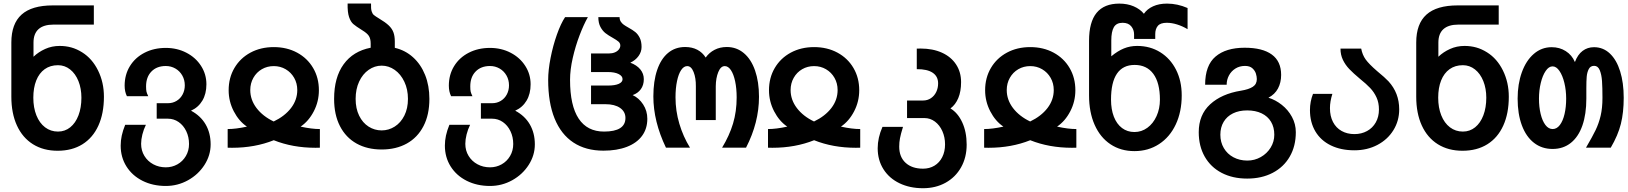

<svg xmlns="http://www.w3.org/2000/svg" viewBox="-20 -820 9040 1066"><path d="M43 -283V-584Q43 -688 99.8 -739Q156.5 -790 273 -790H501V-683.5H278Q222 -683.5 194 -658.2Q166 -633 166 -583.5V-505Q193.5 -531.5 230.8 -548.2Q268 -565 311 -565Q345.5 -565 376 -556.5Q406.5 -548 436 -529.5Q492 -494.5 524.5 -428.5Q557 -362.5 557 -283Q557 -190 526.2 -122.5Q495.5 -55 437.8 -19Q380 17 300 17Q221 17 163 -19.2Q105 -55.5 74 -123.2Q43 -191 43 -283ZM432 -277.5Q432 -328.5 415.5 -369.8Q399 -411 369.2 -434.5Q339.5 -458 302 -458Q259 -458 228.2 -436Q197.5 -414 181.2 -373.2Q165 -332.5 165 -277.5Q165 -222.5 182 -179.8Q199 -137 230.2 -113.2Q261.5 -89.5 302 -89.5Q340.5 -89.5 370 -113.2Q399.5 -137 415.8 -179.8Q432 -222.5 432 -277.5Z M650 -11.5Q650 -39.5 656 -67.2Q662 -95 675 -127H790Q777.5 -101.5 770.5 -73.5Q763.5 -45.5 763.5 -21.5Q763.5 16 781.8 45.8Q800 75.5 831.2 92.2Q862.5 109 900.5 109Q935.5 109 965 92.5Q994.5 76 1012 46.2Q1029.5 16.5 1029.5 -20.5Q1029.5 -59.5 1014 -91.8Q998.5 -124 971.8 -142.5Q945 -161 912.5 -161H850V-247H912.5Q939 -247 960.5 -260Q982 -273 994 -295.8Q1006 -318.5 1006 -346Q1006 -376.5 992 -401Q978 -425.5 953.8 -439.5Q929.5 -453.5 900.5 -453.5Q850.5 -453.5 820.8 -423Q791 -392.5 791 -340.5Q791 -321 793.2 -311.2Q795.5 -301.5 803 -286H684.5Q672 -311 672 -344.5Q672 -405 701.2 -452.8Q730.5 -500.5 782.5 -527.2Q834.5 -554 900.5 -554Q963.5 -554 1015 -527.2Q1066.5 -500.5 1096.2 -454.2Q1126 -408 1126 -352Q1126 -299 1103.5 -261.2Q1081 -223.5 1040.5 -205.5Q1094 -177 1121.8 -129Q1149.5 -81 1149.5 -18.5Q1149.5 42.5 1115.2 95.8Q1081 149 1023.8 180.8Q966.5 212.5 900.5 212.5Q828.5 212.5 771.2 183.8Q714 155 682 104Q650 53 650 -11.5Z M1351 -117Q1306.5 -147 1278 -202Q1249.5 -257 1249.5 -319Q1249.5 -388 1281.5 -442.5Q1313.5 -497 1370.5 -527.8Q1427.5 -558.5 1500 -558.5Q1572.5 -558.5 1629.5 -527.8Q1686.5 -497 1718.5 -442.5Q1750.5 -388 1750.5 -319Q1750.5 -256.5 1722.2 -202Q1694 -147.5 1649 -117Q1710.5 -103.5 1756 -103.5V0Q1747.5 0.5 1731.5 0.5Q1605 0.5 1500 -41.5Q1395 0.5 1268.5 0.5Q1252.5 0.5 1244 0V-103.5Q1289.5 -103.5 1351 -117ZM1499.5 -145.5Q1561 -175 1595.8 -220.2Q1630.5 -265.5 1630.5 -320Q1630.5 -357.5 1613.2 -387.8Q1596 -418 1566.2 -435.5Q1536.5 -453 1500 -453Q1463.5 -453 1433.8 -435.8Q1404 -418.5 1386.8 -388Q1369.5 -357.5 1369.5 -320Q1369.5 -266 1404.2 -220.2Q1439 -174.5 1499.5 -145.5Z M1835 -271Q1835 -390 1887.8 -463Q1940.5 -536 2038 -555V-578.5Q2038 -605 2028 -620.5Q2018 -636 1990.5 -652.5Q1956 -674 1941.5 -686.5Q1927 -699 1918 -725.5Q1909 -752 1910 -800.5H2040Q2039 -772 2043.2 -757.8Q2047.5 -743.5 2055.5 -736.8Q2063.5 -730 2085 -717Q2119.5 -696.5 2138 -679Q2156.5 -661.5 2164.2 -640.8Q2172 -620 2172 -589V-554.5Q2230 -541 2273.2 -502Q2316.5 -463 2340.2 -403.8Q2364 -344.5 2364 -271Q2364 -183 2331.2 -119.8Q2298.5 -56.5 2238.8 -23.2Q2179 10 2099 10Q2019 10 1959.5 -23.2Q1900 -56.5 1867.5 -119.8Q1835 -183 1835 -271ZM2245 -271Q2245 -324 2225 -366.2Q2205 -408.5 2171.5 -432Q2138 -455.5 2099 -455.5Q2060 -455.5 2026.8 -432.2Q1993.5 -409 1974 -367Q1954.5 -325 1954.5 -271Q1954.5 -217.5 1974 -177.8Q1993.5 -138 2026.5 -117Q2059.5 -96 2099 -96Q2138 -96 2171.5 -117.2Q2205 -138.5 2225 -178.2Q2245 -218 2245 -271Z M2450 -11.5Q2450 -39.5 2456 -67.2Q2462 -95 2475 -127H2590Q2577.5 -101.5 2570.5 -73.5Q2563.5 -45.5 2563.5 -21.5Q2563.5 16 2581.8 45.8Q2600 75.5 2631.2 92.2Q2662.5 109 2700.5 109Q2735.5 109 2765 92.5Q2794.5 76 2812 46.2Q2829.5 16.5 2829.5 -20.5Q2829.5 -59.5 2814 -91.8Q2798.5 -124 2771.8 -142.5Q2745 -161 2712.5 -161H2650V-247H2712.5Q2739 -247 2760.5 -260Q2782 -273 2794 -295.8Q2806 -318.5 2806 -346Q2806 -376.5 2792 -401Q2778 -425.5 2753.8 -439.5Q2729.5 -453.5 2700.5 -453.5Q2650.5 -453.5 2620.8 -423Q2591 -392.5 2591 -340.5Q2591 -321 2593.2 -311.2Q2595.5 -301.5 2603 -286H2484.5Q2472 -311 2472 -344.5Q2472 -405 2501.2 -452.8Q2530.5 -500.5 2582.5 -527.2Q2634.5 -554 2700.5 -554Q2763.5 -554 2815 -527.2Q2866.5 -500.5 2896.2 -454.2Q2926 -408 2926 -352Q2926 -299 2903.5 -261.2Q2881 -223.5 2840.5 -205.5Q2894 -177 2921.8 -129Q2949.5 -81 2949.5 -18.5Q2949.5 42.5 2915.2 95.8Q2881 149 2823.8 180.8Q2766.5 212.5 2700.5 212.5Q2628.5 212.5 2571.2 183.8Q2514 155 2482 104Q2450 53 2450 -11.5Z M3023.5 -376.5Q3023.5 -430.5 3036.8 -498.2Q3050 -566 3071.8 -627.5Q3093.5 -689 3117.5 -725H3244Q3220.5 -683.5 3197.8 -623.8Q3175 -564 3160 -498.5Q3145 -433 3145 -376.5Q3145 -233.5 3192.8 -161.5Q3240.5 -89.5 3333.5 -89.5Q3452.5 -89.5 3452.5 -165Q3452.5 -200 3422.8 -220.8Q3393 -241.5 3341.5 -241.5H3261.5V-345H3355Q3394.5 -345 3415.5 -354.5Q3436.5 -364 3436.5 -380.5Q3436.5 -398 3414.5 -409Q3392.5 -420 3355 -420H3261.5V-523H3359Q3379 -523 3393.8 -529.2Q3408.5 -535.5 3416.2 -545.8Q3424 -556 3424 -567Q3424 -580 3414 -588.8Q3404 -597.5 3382 -610Q3357.5 -623.5 3341.5 -636Q3325.5 -648.5 3313.8 -670.2Q3302 -692 3302 -725H3420Q3420 -710.5 3426.5 -700.2Q3433 -690 3442.8 -683Q3452.5 -676 3469.5 -666.5Q3493 -653.5 3507.2 -642Q3521.5 -630.5 3531.8 -610.2Q3542 -590 3542 -559Q3542 -532 3525.2 -508.8Q3508.5 -485.5 3479.5 -472Q3515.5 -458.5 3535 -434.8Q3554.5 -411 3554.5 -380.5Q3554.5 -347.5 3538 -324.8Q3521.5 -302 3492.5 -292Q3527.5 -276 3550.8 -240.2Q3574 -204.5 3574 -160.5Q3574 -105.5 3544.8 -65.8Q3515.5 -26 3460.5 -4.8Q3405.5 16.5 3330.5 16.5Q3232 16.5 3163.5 -28.8Q3095 -74 3059.2 -162Q3023.5 -250 3023.5 -376.5Z M4004 -453Q3981.5 -453 3968 -420Q3954.5 -387 3954 -341V-153.5H3843.5V-341Q3844 -387 3831 -420Q3818 -453 3795.5 -453Q3776.5 -453 3761.8 -431Q3747 -409 3738.8 -369.5Q3730.5 -330 3730.5 -279.5Q3730.5 -204.5 3751.8 -133Q3773 -61.5 3811 0H3677.5Q3607.5 -146 3607.5 -284.5Q3607.5 -369.5 3628.5 -431.2Q3649.5 -493 3689 -526Q3728.5 -559 3784 -559Q3822.5 -559 3851.5 -543.8Q3880.5 -528.5 3898 -500.5Q3917.5 -528 3947.5 -543.5Q3977.5 -559 4015.5 -559Q4069.5 -559 4110 -525Q4150.5 -491 4172.2 -428.5Q4194 -366 4194 -282.5Q4194 -139.5 4122 0H3989Q4029.5 -66.5 4049.8 -133.8Q4070 -201 4070 -279Q4070 -329 4061.5 -368.8Q4053 -408.5 4038 -430.8Q4023 -453 4004 -453Z M4351 -117Q4306.5 -147 4278 -202Q4249.5 -257 4249.5 -319Q4249.5 -388 4281.5 -442.5Q4313.5 -497 4370.5 -527.8Q4427.5 -558.5 4500 -558.5Q4572.5 -558.5 4629.5 -527.8Q4686.5 -497 4718.5 -442.5Q4750.5 -388 4750.5 -319Q4750.5 -256.5 4722.2 -202Q4694 -147.5 4649 -117Q4710.5 -103.5 4756 -103.5V0Q4747.5 0.5 4731.5 0.5Q4605 0.5 4500 -41.5Q4395 0.5 4268.5 0.5Q4252.5 0.5 4244 0V-103.5Q4289.5 -103.5 4351 -117ZM4499.5 -145.5Q4561 -175 4595.8 -220.2Q4630.5 -265.5 4630.5 -320Q4630.5 -357.5 4613.2 -387.8Q4596 -418 4566.2 -435.5Q4536.5 -453 4500 -453Q4463.5 -453 4433.8 -435.8Q4404 -418.5 4386.8 -388Q4369.5 -357.5 4369.5 -320Q4369.5 -266 4404.2 -220.2Q4439 -174.5 4499.5 -145.5Z M4853 3Q4853 -55 4879.5 -115.5H4993.5Q4981 -75 4976.8 -52.5Q4972.5 -30 4972.5 -6Q4972.5 51.5 5008 84Q5043.5 116.5 5105 116.5Q5140.5 116.5 5168.2 99.8Q5196 83 5211.5 52.2Q5227 21.5 5227 -18.5Q5227 -58.5 5212 -92Q5197 -125.5 5170.8 -145Q5144.5 -164.5 5112.5 -164.5H5016V-262H5105.5Q5129.5 -262 5148.5 -274.8Q5167.5 -287.5 5178 -309.2Q5188.5 -331 5188.5 -357Q5188.5 -396 5158.2 -416.2Q5128 -436.5 5070 -436V-550Q5077 -550.5 5091.5 -550.5Q5159 -550.5 5209.8 -527.5Q5260.5 -504.5 5288.2 -462.2Q5316 -420 5316 -364Q5316 -312.5 5300.5 -275.5Q5285 -238.5 5257 -218Q5298 -193.5 5322.5 -140.5Q5347 -87.5 5347 -17Q5347 54 5316 109Q5285 164 5230 194.5Q5175 225 5104.5 225Q5031.5 225 4974.2 197.5Q4917 170 4885 119.5Q4853 69 4853 3Z M5551 -117Q5506.5 -147 5478 -202Q5449.5 -257 5449.5 -319Q5449.5 -388 5481.5 -442.5Q5513.5 -497 5570.5 -527.8Q5627.5 -558.5 5700 -558.5Q5772.5 -558.5 5829.5 -527.8Q5886.5 -497 5918.5 -442.5Q5950.5 -388 5950.5 -319Q5950.5 -256.5 5922.2 -202Q5894 -147.5 5849 -117Q5910.5 -103.5 5956 -103.5V0Q5947.5 0.5 5931.5 0.5Q5805 0.5 5700 -41.5Q5595 0.5 5468.5 0.5Q5452.5 0.5 5444 0V-103.5Q5489.5 -103.5 5551 -117ZM5699.5 -145.5Q5761 -175 5795.8 -220.2Q5830.5 -265.5 5830.5 -320Q5830.5 -357.5 5813.2 -387.8Q5796 -418 5766.2 -435.5Q5736.5 -453 5700 -453Q5663.5 -453 5633.8 -435.8Q5604 -418.5 5586.8 -388Q5569.5 -357.5 5569.5 -320Q5569.5 -266 5604.2 -220.2Q5639 -174.5 5699.5 -145.5Z M6026.5 -290.5V-593.5Q6026.5 -697.5 6068.5 -748.8Q6110.5 -800 6194.5 -800Q6239 -800 6274.5 -784.8Q6310 -769.5 6331 -743.5Q6349 -770 6382 -785Q6415 -800 6459.5 -800Q6517 -800 6573.5 -775.5V-658Q6545 -675 6515.2 -684.2Q6485.5 -693.5 6458 -693.5Q6422.5 -693.5 6408.2 -676.2Q6394 -659 6394 -630.5V-604H6276.5V-629Q6276.5 -655 6260.5 -674.2Q6244.5 -693.5 6212.5 -693.5Q6178.5 -693.5 6164.2 -669Q6150 -644.5 6150 -595V-507.5Q6185.5 -537 6219.8 -551Q6254 -565 6293.5 -565Q6365.5 -565 6421.8 -530Q6478 -495 6509.5 -432.8Q6541 -370.5 6541 -290.5Q6541 -199.5 6508 -129.2Q6475 -59 6415.2 -20Q6355.5 19 6278.5 19Q6202.5 19 6145.5 -19Q6088.5 -57 6057.5 -127Q6026.5 -197 6026.5 -290.5ZM6420 -266.5Q6420 -360 6383.5 -409.8Q6347 -459.5 6279.5 -459.5Q6214.5 -459.5 6181.5 -411.2Q6148.5 -363 6148.5 -266.5Q6148.5 -213 6164.2 -172.2Q6180 -131.5 6209.5 -109.2Q6239 -87 6278.5 -87Q6318 -87 6350.2 -110.5Q6382.5 -134 6401.2 -175.2Q6420 -216.5 6420 -266.5Z M6635.5 -86Q6635.5 -182.5 6698.8 -240.8Q6762 -299 6870 -316.5Q6913 -323.5 6935.5 -338Q6958 -352.5 6958 -381Q6958 -394.5 6953 -411Q6948 -427.5 6933.5 -440.8Q6919 -454 6892.5 -454Q6862.5 -454 6839.2 -439.5Q6816 -425 6803.2 -401Q6790.5 -377 6790.5 -349.5H6671Q6671 -457 6728.8 -506Q6786.5 -555 6890.5 -555Q6989.5 -555 7041.2 -517.2Q7093 -479.5 7093 -404Q7093 -361.5 7075.5 -328.8Q7058 -296 7022.5 -277.5Q7061.5 -265.5 7096.5 -238Q7131.5 -210.5 7153 -171Q7174.5 -131.5 7174.5 -86Q7174.5 -9 7141 49.2Q7107.5 107.5 7046.2 139.5Q6985 171.5 6904.5 171.5Q6823.5 171.5 6762.8 139.8Q6702 108 6668.8 49.8Q6635.5 -8.5 6635.5 -86ZM7055 -72Q7055 -113.5 7036.8 -144Q7018.5 -174.5 6984.5 -190.8Q6950.5 -207 6904.5 -207Q6859 -207 6825.5 -190.5Q6792 -174 6773.8 -143.5Q6755.5 -113 6755.5 -72Q6755.5 -30.5 6774.8 2.2Q6794 35 6828.2 53.2Q6862.5 71.5 6905.5 71.5Q6945.5 71.5 6980 52Q7014.5 32.5 7034.8 -0.5Q7055 -33.5 7055 -72Z M7253 -209Q7253 -256 7270 -299H7377.5Q7364 -256.5 7364 -219.5Q7364 -175 7381 -142.5Q7398 -110 7428.8 -92.8Q7459.5 -75.5 7500 -75.5Q7539 -75.5 7570 -92.5Q7601 -109.5 7618.5 -140.5Q7636 -171.5 7636 -212Q7636 -250 7622.5 -279.2Q7609 -308.5 7587.5 -331.2Q7566 -354 7530.5 -382.5Q7493.5 -413.5 7471.5 -436.5Q7449.5 -459.5 7436 -487.5Q7422.5 -515.5 7422.5 -550H7537.5Q7544 -515.5 7562.2 -490Q7580.5 -464.5 7625.5 -425.5Q7670.5 -388.5 7689 -368.5Q7748.5 -303.5 7748.5 -213Q7748.5 -149 7716.2 -97Q7684 -45 7627.2 -15.2Q7570.5 14.5 7500 14.5Q7424.5 14.5 7368.8 -12.8Q7313 -40 7283 -90.5Q7253 -141 7253 -209Z M7843 -283V-584Q7843 -688 7899.8 -739Q7956.5 -790 8073 -790H8301V-683.5H8078Q8022 -683.5 7994 -658.2Q7966 -633 7966 -583.5V-505Q7993.5 -531.5 8030.8 -548.2Q8068 -565 8111 -565Q8145.5 -565 8176 -556.5Q8206.5 -548 8236 -529.5Q8292 -494.5 8324.5 -428.5Q8357 -362.5 8357 -283Q8357 -190 8326.2 -122.5Q8295.5 -55 8237.8 -19Q8180 17 8100 17Q8021 17 7963 -19.2Q7905 -55.5 7874 -123.2Q7843 -191 7843 -283ZM8232 -277.5Q8232 -328.5 8215.5 -369.8Q8199 -411 8169.2 -434.5Q8139.5 -458 8102 -458Q8059 -458 8028.2 -436Q7997.5 -414 7981.2 -373.2Q7965 -332.5 7965 -277.5Q7965 -222.5 7982 -179.8Q7999 -137 8030.2 -113.2Q8061.5 -89.5 8102 -89.5Q8140.5 -89.5 8170 -113.2Q8199.5 -137 8215.8 -179.8Q8232 -222.5 8232 -277.5Z M8406 -272.5Q8406 -353.5 8429.5 -418.8Q8453 -484 8496 -521Q8539 -558 8595 -558Q8639 -558 8673.2 -536.2Q8707.5 -514.5 8724 -475.5Q8739.5 -517 8766.8 -537.5Q8794 -558 8830 -558Q8881 -558 8918.2 -522.8Q8955.5 -487.5 8975.2 -424Q8995 -360.5 8995 -277Q8995 -195.5 8979.2 -132.2Q8963.5 -69 8923 0H8785.5Q8821.5 -61.5 8839 -97.8Q8856.5 -134 8866.8 -177Q8877 -220 8877 -277Q8877 -334.5 8874.5 -370.2Q8872 -406 8862 -430.2Q8852 -454.5 8831 -454.5Q8810 -454.5 8800.8 -436.2Q8791.5 -418 8789.5 -394Q8787.5 -370 8787.5 -330.5V-272.5Q8787.5 -186.5 8765.8 -123.8Q8744 -61 8701.8 -27Q8659.5 7 8600 7Q8540.5 7 8496.8 -27Q8453 -61 8429.5 -124.2Q8406 -187.5 8406 -272.5ZM8675.5 -272.5Q8675.5 -318.5 8665.5 -359.8Q8655.5 -401 8638.2 -426.2Q8621 -451.5 8600 -451.5Q8579 -451.5 8561.8 -426.2Q8544.5 -401 8534.5 -359.5Q8524.5 -318 8524.5 -272.5Q8524.5 -226 8533.8 -187.5Q8543 -149 8560.2 -126.2Q8577.5 -103.5 8600.5 -103.5Q8623.5 -103.5 8640.5 -126Q8657.5 -148.5 8666.5 -187Q8675.5 -225.5 8675.5 -272.5Z"/></svg>

Font: JuliaMono
Style: Bold
Weight: 700
Monospace: yes
Designer: cormullion
Foundry: corm
Version: Version 0.055; ttfautohint (v1.8.4)